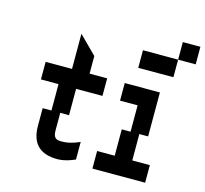

<svg xmlns="http://www.w3.org/2000/svg" viewBox="-113 -927 1125 1055"><g transform="rotate(15 450.0 -400.0)"><path d="M300 0C350 0 400 -25 400 -25V-125C400 -125 350 -100 300 -100C275 -100 250 -100 250 -150V-250H300V-400H450V-500H350V-600L250 -700V-500H100V-400H200V-250H150V-150C150 -50 200 0 300 0Z M750 -500H550V-400H650V-250H600V-100H500V0H800V-100H700V-250H750ZM600 -600H800V-700H600ZM800 -700H900V-800H800Z"/></g></svg>

Font: LS-VG5000 Shifted
Style: Regular
Weight: 400
Designer: Justin Bihan, 2021
Foundry: Justin Bihan, 2021
Version: Version 1.000;Glyphs 3.1.2 (3151)